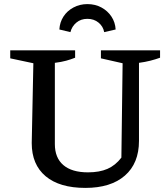

<svg xmlns="http://www.w3.org/2000/svg" viewBox="-20 -907 816 938"><path d="M397 11Q271 11 203 -46Q135 -103 135 -208L143 -598L30 -622V-661H347V-625Q327 -617 303.5 -610.5Q280 -604 248 -600V-203Q248 -136 289.5 -100.5Q331 -65 410 -65Q466 -65 505 -82Q544 -99 573 -137L579 -598L473 -622V-661H762V-625Q740 -617 714.5 -610.5Q689 -604 659 -600V-219Q659 -109 590 -49Q521 11 397 11ZM407 -887Q445 -887 475.5 -870.5Q506 -854 524.5 -826Q543 -798 545 -763L489 -750Q484 -778 461.5 -796.5Q439 -815 407 -815Q375 -815 353 -796.5Q331 -778 324 -750L270 -763Q272 -798 290 -826Q308 -854 339 -870.5Q370 -887 407 -887Z"/></svg>

Font: Piazzolla Thin SemiBold
Style: Regular
Weight: 600
Version: Version 2.005